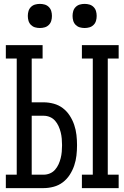

<svg xmlns="http://www.w3.org/2000/svg" viewBox="-20 -967 640 987"><path d="M590 0H401V-69H457V-666H401V-735H590V-666H534V-69H590ZM204 0H10V-69H66V-666H10V-735H199V-666H143V-441H204Q230 -441 256 -434Q282 -427 303 -411Q324 -395 338.5 -372.5Q353 -350 361.5 -325Q370 -300 373 -273.5Q376 -247 376 -221Q376 -194 373 -167.5Q370 -141 361.5 -116Q353 -91 338.5 -68.5Q324 -46 303 -30Q282 -14 256 -7Q230 0 204 0ZM204 -69Q221 -69 236.5 -75.5Q252 -82 263 -94.5Q274 -107 281 -122.5Q288 -138 292 -154Q296 -170 297.5 -187Q299 -204 299 -221Q299 -237 297.5 -254Q296 -271 292 -287Q288 -303 281 -318.5Q274 -334 263 -346.5Q252 -359 236.5 -365.5Q221 -372 204 -372H143V-69ZM415 -823Q402 -823 390 -826.5Q378 -830 369 -839Q360 -848 356.5 -860Q353 -872 353 -885Q353 -898 356.5 -910Q360 -922 369 -931Q378 -940 390 -943.5Q402 -947 415 -947Q428 -947 440 -943.5Q452 -940 461 -931Q470 -922 473.5 -910Q477 -898 477 -885Q477 -872 473.5 -860Q470 -848 461 -839Q452 -830 440 -826.5Q428 -823 415 -823ZM185 -823Q172 -823 160 -826.5Q148 -830 139 -839Q130 -848 126.5 -860Q123 -872 123 -885Q123 -898 126.5 -910Q130 -922 139 -931Q148 -940 160 -943.5Q172 -947 185 -947Q198 -947 210 -943.5Q222 -940 231 -931Q240 -922 243.5 -910Q247 -898 247 -885Q247 -872 243.5 -860Q240 -848 231 -839Q222 -830 210 -826.5Q198 -823 185 -823Z"/></svg>

Font: Iosevka HT Extended
Style: Regular
Weight: 400
Width: 7
Monospace: yes
Designer: Belleve Invis
Foundry: Belleve Invis
Version: Version 32.3.0; ttfautohint (v1.8.4)